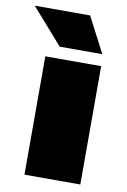

<svg xmlns="http://www.w3.org/2000/svg" viewBox="-111 -750 528 799"><g transform="rotate(10 153.0 -350.0)"><path d="M286 0H50V-500H286ZM204 -700 282 -550H102L-30 -700Z"/></g></svg>

Font: Fivo Sans Modern ExtBlk
Style: Regular
Weight: 950
Designer: Alexander Slobzheninov
Foundry: Alexander Slobzheninov
Version: 1.0